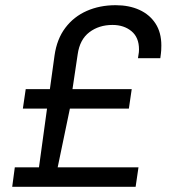

<svg xmlns="http://www.w3.org/2000/svg" viewBox="-20 -719 650 739"><path d="M27 0 37 -75H130L161 -301H68L79 -376H172L190 -506Q199 -569 231.5 -612Q264 -655 314 -677Q364 -699 425 -699Q477 -699 516.5 -681Q556 -663 578.5 -628.5Q601 -594 601 -544Q601 -535 600.5 -525.5Q600 -516 597 -495H511Q514 -512 514.5 -518Q515 -524 515 -529Q515 -575 486 -599Q457 -623 413 -623Q361 -623 324 -595Q287 -567 279 -510L259 -376H487L476 -301H249L202 -75H513L502 0Z"/></svg>

Font: Chivo Medium Light
Style: Italic
Weight: 300
Italic angle: -8.05°
Version: Version 2.002